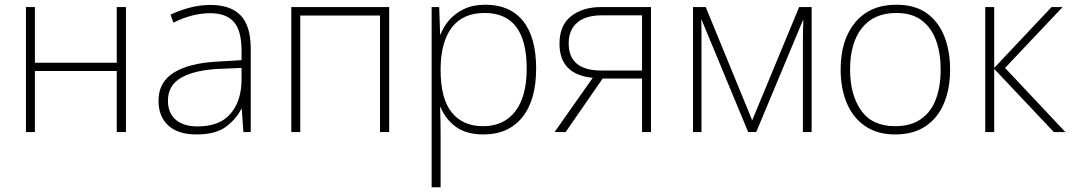

<svg xmlns="http://www.w3.org/2000/svg" viewBox="-20 -560 4547 814"><path d="M128 -530V-294H475V-530H514V0H475V-259H128V0H90V-530Z M873 -539Q958 -539 1000.5 -494.5Q1043 -450 1043 -353V0H1012L1005 -98H1003Q979 -52 935.5 -21Q892 10 813 10Q735 10 693.5 -28Q652 -66 652 -133Q652 -212 717.5 -252.5Q783 -293 904 -299L1004 -305V-345Q1004 -431 971 -467.5Q938 -504 872 -504Q795 -504 715 -464L703 -498Q741 -516 784 -527.5Q827 -539 873 -539ZM908 -268Q806 -263 749 -231Q692 -199 692 -133Q692 -81 725 -52.5Q758 -24 817 -24Q911 -24 957 -77.5Q1003 -131 1004 -219V-272Z M1630 -530V0H1591V-494H1253V0H1215V-530Z M2038 -540Q2142 -540 2197.5 -471Q2253 -402 2253 -269Q2253 -135 2194 -62.5Q2135 10 2030 10Q1955 10 1910.5 -24Q1866 -58 1848 -106H1846Q1847 -76 1847.5 -44.5Q1848 -13 1848 16V234H1810V-530H1842L1846 -414H1848Q1860 -447 1885 -475.5Q1910 -504 1948 -522Q1986 -540 2038 -540ZM2035 -505Q1942 -505 1895.5 -443.5Q1849 -382 1848 -269V-263Q1848 -142 1895 -83.5Q1942 -25 2028 -25Q2116 -25 2164.5 -88Q2213 -151 2213 -269Q2213 -505 2035 -505Z M2378 0H2331L2493 -230Q2352 -244 2352 -375Q2352 -453 2401.5 -491.5Q2451 -530 2527 -530H2740V0H2702V-227H2535ZM2391 -376Q2391 -261 2530 -261H2702V-495H2531Q2463 -495 2427 -464Q2391 -433 2391 -376Z M3421 -530V0H3384V-393Q3384 -414 3384.5 -433Q3385 -452 3386 -474H3384L3186 0H3152L2955 -475H2953Q2954 -452 2954 -433Q2954 -414 2954 -390V0H2918V-530H2972L3169 -50L3368 -530Z M4008 -265Q4008 -185 3982.5 -123Q3957 -61 3905 -25.5Q3853 10 3775 10Q3700 10 3648.5 -25Q3597 -60 3570.5 -122Q3544 -184 3544 -265Q3544 -392 3606.5 -466Q3669 -540 3780 -540Q3859 -540 3909 -504Q3959 -468 3983.5 -406Q4008 -344 4008 -265ZM3584 -265Q3584 -158 3631 -91.5Q3678 -25 3775 -25Q3842 -25 3885 -55.5Q3928 -86 3948 -140Q3968 -194 3968 -265Q3968 -333 3949 -387Q3930 -441 3888.5 -473Q3847 -505 3780 -505Q3685 -505 3634.5 -441.5Q3584 -378 3584 -265Z M4438 -530H4485L4241 -272L4497 0H4448L4195 -268V0H4157V-530H4195V-272Z"/></svg>

Font: Noto Sans ExtraLight
Style: Regular
Weight: 200
Designer: Monotype Design Team
Foundry: Monotype Imaging Inc.
Version: Version 2.007